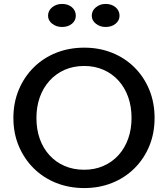

<svg xmlns="http://www.w3.org/2000/svg" viewBox="-20 -942 854 975"><path d="M408 13Q331 13 265.5 -13Q200 -39 151.5 -87Q103 -135 75.5 -200Q48 -265 48 -343Q48 -421 75.5 -486.5Q103 -552 151.5 -600Q200 -648 265.5 -674Q331 -700 408 -700Q484 -700 549 -674Q614 -648 662.5 -600Q711 -552 738 -486.5Q765 -421 765 -343Q765 -265 738 -200Q711 -135 662.5 -87Q614 -39 549 -13Q484 13 408 13ZM408 -80Q461 -80 505.5 -99.5Q550 -119 582 -154.5Q614 -190 631 -238Q648 -286 648 -343Q648 -401 631 -449Q614 -497 582 -532.5Q550 -568 505.5 -587.5Q461 -607 408 -607Q353 -607 308.5 -587.5Q264 -568 231.5 -532Q199 -496 182 -448Q165 -400 165 -343Q165 -285 182 -237Q199 -189 231.5 -153.5Q264 -118 308.5 -99Q353 -80 408 -80ZM516 -805Q488 -805 467 -821.5Q446 -838 446 -862Q446 -888 467 -905Q488 -922 516 -922Q547 -922 567 -905Q587 -888 587 -862Q587 -838 567 -821.5Q547 -805 516 -805ZM295 -805Q266 -805 245 -821.5Q224 -838 224 -862Q224 -888 245 -905Q266 -922 295 -922Q326 -922 345.5 -905Q365 -888 365 -862Q365 -838 345.5 -821.5Q326 -805 295 -805Z"/></svg>

Font: BioRhyme Medium
Style: Regular
Weight: 500
Designer: Aoife Mooney
Foundry: Aoife Mooney Type
Version: Version 1.600;gftools[0.9.33]